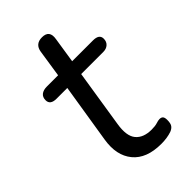

<svg xmlns="http://www.w3.org/2000/svg" viewBox="-204 -708 782 782"><g transform="rotate(-45 187.5 -316.5)"><path d="M238 9Q153 9 113.5 -39Q74 -87 87 -167L128 -423H66Q30 -423 30 -450Q30 -468 41.5 -477Q53 -486 73 -486H138L156 -604Q162 -642 201 -642Q244 -642 236 -596L219 -486H339Q375 -486 375 -460Q375 -443 364 -433Q353 -423 335 -423H208L169 -175Q159 -114 181.5 -87Q204 -60 251 -60Q272 -60 284 -64Q296 -68 304 -68Q314 -68 319 -62.5Q324 -57 324 -43Q324 -23 317.5 -14Q311 -5 298 0Q272 9 238 9Z"/></g></svg>

Font: Nunito
Style: Italic
Weight: 400
Italic angle: -9°
Designer: Vernon Adams
Foundry: Vernon Adams
Version: Version 3.601; ttfautohint (v1.8.2.53-6de2)